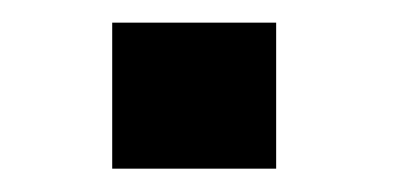

<svg xmlns="http://www.w3.org/2000/svg" viewBox="-20 -424 342 167"><path d="M220.2 -277.3H77.6V-404.3H220.2Z"/></svg>

Font: Roboto Web
Style: Bold
Weight: 700
Designer: Google
Version: Version 1.200310; 2013